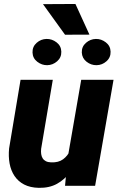

<svg xmlns="http://www.w3.org/2000/svg" viewBox="-20 -926 587 957"><path d="M316.9 -136.7 384.8 -528.3H545.9L454.1 0H304.2ZM347.2 -236.3 388.7 -237.3Q383.8 -192.4 369.1 -147.9Q354.5 -103.5 328.6 -67.4Q302.7 -31.2 264.4 -10Q226.1 11.2 173.8 10.3Q130.4 9.3 100.3 -6.3Q70.3 -22 52.2 -49.1Q34.2 -76.2 27.8 -111.3Q21.5 -146.5 25.4 -186.5L82.5 -528.3H243.2L185.1 -184.6Q183.6 -170.4 185.3 -158.2Q187 -146 192.6 -137Q198.2 -127.9 208.5 -122.6Q218.8 -117.2 234.9 -116.7Q271.5 -115.2 294.4 -132.1Q317.4 -148.9 329.8 -176.8Q342.3 -204.6 347.2 -236.3ZM142.1 -664.1Q141.1 -693.4 162.6 -712.4Q184.1 -731.4 211.9 -731.9Q239.3 -732.4 262 -714.8Q284.7 -697.3 285.6 -668.9Q286.6 -639.6 264.9 -620.6Q243.2 -601.6 215.3 -601.1Q188.5 -600.6 165.8 -618.2Q143.1 -635.7 142.1 -664.1ZM387.7 -664.1Q386.7 -693.4 408.4 -712.4Q430.2 -731.4 458 -731.9Q484.9 -732.4 507.6 -714.8Q530.3 -697.3 531.2 -668.9Q532.2 -639.6 510.7 -620.6Q489.3 -601.6 461.4 -601.1Q434.1 -600.6 411.6 -618.2Q389.2 -635.7 387.7 -664.1ZM356 -906.2 425.8 -753.4 304.2 -752.9 194.3 -905.3Z"/></svg>

Font: Roboto Black
Style: Italic
Weight: 900
Italic angle: -12°
Designer: Christian Robertson
Foundry: Google
Version: Version 3.0; 2020